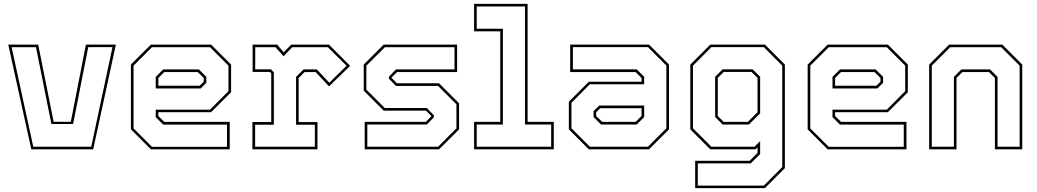

<svg xmlns="http://www.w3.org/2000/svg" viewBox="-20 -770 5346 990"><path d="M141.5 0 22.5 -540H177L256.5 -142H345L423 -540H577.5L460.5 0ZM151.5 -13.5H450.5L560 -527H435L357 -130.5H245L165.5 -526.5H40Z M1068.5 -540 1171.5 -437V-294.5L1068.5 -191.5H796.5V-172L827 -141.5H1164.5V0H758L655 -103V-437L758 -540ZM1005.5 -412 1044 -373.5V-343L1015 -314H783V-373.5L821.5 -412ZM1063 -526.5H763.5L668.5 -431.5V-108L763.5 -13H1150.5V-127.5H821.5L783 -166V-204.5H1063L1158 -300V-431.5ZM999.5 -398.5H827L796.5 -368V-328H1009.5L1030.5 -349V-368Z M1281.5 0V-141H1378.5V-391.5L1371 -399H1282.5V-540H1409L1443 -500L1481.5 -540H1676L1785.5 -430.5L1676.5 -324.5L1607.5 -398.5H1550.5L1520 -368V-140.5H1617V0ZM1295.5 -13.5H1603.5V-127H1506.5V-373.5L1545 -412H1613.5L1678 -343.5L1767 -431L1670.5 -526.5H1487L1442 -480L1400.5 -526.5H1296V-412.5H1377L1392 -397V-127H1295.5Z M1860.5 0V-141.5H2175.5L2206 -172V-169.5L2176.5 -199.5H1958.5L1855.5 -302.5V-437L1958.5 -540H2337V-398.5H2027L1996.5 -368V-371L2027 -340.5H2244L2347 -237.5V-103L2244 0ZM1874 -13.5H2239L2333.5 -108.5V-232L2238.5 -327H2021.5L1985.5 -364V-374.5L2021.5 -412H2323.5V-526.5H1964.5L1869 -431.5V-308L1964 -213H2181L2217 -175.5V-165.5L2181 -128H1874Z M2424.5 0V-141.5H2559.5V-608.5H2424.5V-750H2700.5V-141.5H2835.5V0ZM2438 -13.5H2822V-128H2687V-736.5H2438V-622H2573V-128H2438Z M3016 0 2913 -103V-245.5L3016 -348.5H3288V-368L3257.5 -398.5H2920V-540H3326.5L3429.5 -437V-103L3326.5 0ZM3079 -128 3040.5 -166.5V-197L3069.5 -226H3301.5V-166.5L3263 -128ZM3021.5 -13.5H3321L3416 -108.5V-432L3321 -527H2934V-412.5H3263L3301.5 -374V-335.5H3021.5L2926.5 -240V-108.5ZM3085 -141.5H3257.5L3288 -172V-212H3075L3054 -191V-172Z M3564.5 200V59H3845.5L3886 18.5V-10L3876 0H3642.5L3539.5 -103V-437L3642.5 -540H3924L4027 -437V97L3924 200ZM3578 187H3918.5L4013.5 91.5V-431.5L3918.5 -527H3648L3553 -431.5V-108.5L3648 -13.5H3870.5L3899.5 -42.5V24.5L3851 72.5H3578ZM3706 -128 3667.5 -166.5V-374L3706 -412.5H3861L3899.5 -374V-185.5L3841.5 -128ZM3711.5 -141.5H3836L3886 -191.5V-368.5L3855 -399H3711.5L3681 -368.5V-172Z M4558 -540 4661 -437V-294.5L4558 -191.5H4286V-172L4316.5 -141.5H4654V0H4247.5L4144.5 -103V-437L4247.5 -540ZM4495 -412 4533.5 -373.5V-343L4504.5 -314H4272.5V-373.5L4311 -412ZM4552.5 -526.5H4253L4158 -431.5V-108L4253 -13H4640V-127.5H4311L4272.5 -166V-204.5H4552.5L4647.5 -300V-431.5ZM4489 -398.5H4316.5L4286 -368V-328H4499L4520 -349V-368Z M4771 0V-437L4874 -540H5148L5251 -437V0H5110V-368L5079.5 -398.5H4942.5L4912 -368V0ZM4784.5 -13.5H4898.5V-373.5L4937 -412H5085L5123.5 -373.5V-13.5H5237.5V-431.5L5142.5 -526.5H4879.5L4784.5 -431.5Z"/></svg>

Font: Tourney Thin Thin
Style: Regular
Weight: 250
Version: Version 1.015